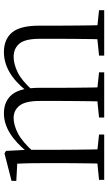

<svg xmlns="http://www.w3.org/2000/svg" viewBox="200 -766 566 1007"><g transform="rotate(-90 483.5 -263.0)"><path d="M43 0V-27L152 -38H178L281 -27V0ZM128 0Q129 -24 129.5 -65Q130 -106 130.5 -150Q131 -194 131 -227V-286Q131 -337 130.5 -378Q130 -419 128 -456L38 -461V-486L182 -523L195 -515L201 -401V-398V-227Q201 -194 201.5 -150Q202 -106 202.5 -65Q203 -24 204 0ZM370 0V-27L478 -38H504L607 -27V0ZM454 0Q455 -24 455.5 -64.5Q456 -105 456.5 -149Q457 -193 457 -227V-338Q457 -413 432.5 -444Q408 -475 368 -475Q330 -475 286 -452Q242 -429 188 -369L178 -402H188Q237 -463 288 -494.5Q339 -526 392 -526Q456 -526 491 -483Q526 -440 526 -338V-227Q526 -193 526.5 -149Q527 -105 527.5 -64.5Q528 -24 529 0ZM695 0V-27L803 -38H829L933 -27V0ZM779 0Q781 -24 781.5 -64.5Q782 -105 782.5 -149Q783 -193 783 -227V-338Q783 -415 757.5 -445Q732 -475 688 -475Q651 -475 607.5 -454Q564 -433 512 -375L501 -408H510Q559 -469 609.5 -497.5Q660 -526 713 -526Q780 -526 816 -483.5Q852 -441 852 -340V-227Q852 -193 852.5 -149Q853 -105 853.5 -64.5Q854 -24 855 0Z"/></g></svg>

Font: Noto Serif SC ExtraLight Light
Style: Regular
Weight: 300
Version: Version 2.002-H1;hotconv 1.1.0;makeotfexe 2.6.0